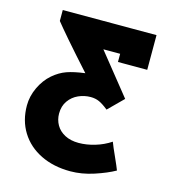

<svg xmlns="http://www.w3.org/2000/svg" viewBox="-108 -640 816 906"><g transform="rotate(15 300.0 -187.0)"><path d="M40 -71.5Q40 -116.5 60.5 -160Q81 -203.5 114 -232Q145 -258.5 178.8 -270.5Q212.5 -282.5 267 -289.5Q197 -367 150.2 -421.2Q103.5 -475.5 87 -496.5V-550H545V-380.5H402V-420.5H320L480 -221L408 -149.5Q382 -170.5 363.2 -179Q344.5 -187.5 321 -187.5Q290.5 -187.5 261.8 -174.8Q233 -162 214.8 -136.2Q196.5 -110.5 196.5 -74Q196.5 -43.5 211 -18.2Q225.5 7 253.8 21.8Q282 36.5 321 36.5Q359.5 36.5 400.5 24.2Q441.5 12 476 -11Q484 11 505 57Q523.5 98 530 115.5Q491 137.5 432.2 156.8Q373.5 176 317.5 176Q235.5 176 172.5 145Q109.5 114 74.8 58Q40 2 40 -71.5Z"/></g></svg>

Font: JuliaMono Black
Style: Regular
Weight: 900
Monospace: yes
Designer: cormullion
Foundry: corm
Version: Version 0.054; ttfautohint (v1.8.4)